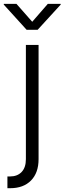

<svg xmlns="http://www.w3.org/2000/svg" viewBox="-51 -781 338 1005"><path d="M84.5 -545.9H150.9V52.2Q150.9 123.5 111.3 163.8Q71.8 204.1 2.4 204.1H-12.2V142.6H1.5Q40 142.6 62.3 119.1Q84.5 95.7 84.5 52.2ZM35.2 -760.7 117.7 -667 199.2 -760.7H266.6V-756.8L146 -625H88.4L-31.2 -756.8V-760.7Z"/></svg>

Font: Inter Light
Style: Regular
Weight: 300
Designer: Rasmus Andersson
Foundry: rsms
Version: Version 4.000;git-a52131595